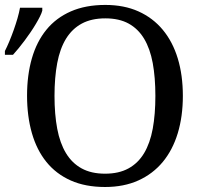

<svg xmlns="http://www.w3.org/2000/svg" viewBox="-53 -745 815 775"><path d="M685.1 -357.9Q685.1 -275.4 664.6 -207.5Q644 -139.6 604 -91.3Q564 -43 505.4 -16.6Q446.8 9.8 371.1 9.8Q291.5 9.8 232.4 -16.6Q173.3 -43 134.3 -91.3Q95.2 -139.6 75.7 -207.8Q56.2 -275.9 56.2 -358.9Q56.2 -441.9 75.7 -509.5Q95.2 -577.1 134.3 -625Q173.3 -672.9 232.9 -699Q292.5 -725.1 372.1 -725.1Q447.8 -725.1 505.9 -699Q564 -672.9 604 -624.8Q644 -576.7 664.6 -509Q685.1 -441.4 685.1 -357.9ZM167 -357.9Q167 -283.7 178 -225.3Q189 -167 213.4 -126.7Q237.8 -86.4 276.6 -65.2Q315.4 -43.9 371.1 -43.9Q426.8 -43.9 465.6 -65.2Q504.4 -86.4 528.6 -126.7Q552.7 -167 563.5 -225.3Q574.2 -283.7 574.2 -357.9Q574.2 -432.1 563.5 -490.5Q552.7 -548.8 528.6 -588.9Q504.4 -628.9 466.1 -649.9Q427.7 -670.9 372.1 -670.9Q316.4 -670.9 277.3 -649.9Q238.3 -628.9 213.6 -588.9Q189 -548.8 178 -490.5Q167 -432.1 167 -357.9ZM-33.2 -539.1Q-24.9 -555.2 -15.6 -577.4Q-6.3 -599.6 2.2 -623.5Q10.7 -647.5 17.6 -671.1Q24.4 -694.8 27.8 -713.9H117.7V-702.1Q115.2 -692.4 108.4 -678.7Q101.6 -665 92 -648.9Q82.5 -632.8 70.8 -615.5Q59.1 -598.1 46.6 -581.5Q34.2 -564.9 22 -550Q9.8 -535.2 -0.5 -523.9H-33.2Z"/></svg>

Font: Droid Serif
Style: Regular
Weight: 400
Designer: Monotype Design team
Foundry: Monotype Imaging Inc.
Version: Version 1.03